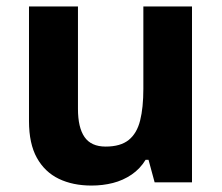

<svg xmlns="http://www.w3.org/2000/svg" viewBox="-20 -566 690 596"><path d="M576 -546V0H460L441 -70H432Q415 -42 388.5 -24Q362 -6 330.5 2Q299 10 264 10Q206 10 162.5 -11Q119 -32 94.5 -76Q70 -120 70 -190V-546H222V-228Q222 -170 242.5 -140.5Q263 -111 308 -111Q354 -111 379.5 -131.5Q405 -152 415 -192Q425 -232 425 -290V-546Z"/></svg>

Font: Noto Sans Lao UI
Style: Regular
Weight: 400
Designer: Monotype Design Team
Foundry: Monotype Imaging Inc.
Version: Version 2.000